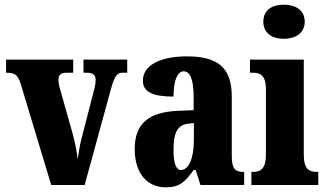

<svg xmlns="http://www.w3.org/2000/svg" viewBox="-20 -791 1398 821"><path d="M68 -434 199 0H342L454 -409C469 -465 481 -480 502 -480H524V-536H337V-480H354C379 -480 389 -467 389 -451C389 -431 385 -417 379 -394L328 -196C320 -167 317 -136 312 -110C309 -142 302 -177 291 -218L238 -406C234 -419 230 -434 230 -450C230 -469 239 -480 264 -480H293V-536H6V-480C44 -480 56 -471 68 -434Z M688 10C747 10 770 -11 808 -64H817L837 0H1024V-56H1021C983 -56 971 -72 971 -126V-380C971 -505 907 -550 779 -550C677 -550 591 -518 591 -446C591 -398 633 -378 722 -378C722 -448 739 -486 765 -486C794 -486 808 -449 808 -374V-320L740 -317C617 -312 556 -263 556 -154C556 -42 616 10 688 10ZM754 -64C732 -64 722 -95 722 -150C722 -221 737 -256 784 -262L809 -265V-191C809 -115 787 -64 754 -64Z M1194 -625C1242 -625 1283 -649 1283 -698C1283 -749 1242 -771 1194 -771C1144 -771 1106 -749 1106 -698C1106 -649 1144 -625 1194 -625ZM1055 0H1341V-56H1332C1301 -56 1279 -71 1279 -127V-536H1049V-480H1064C1094 -480 1117 -465 1117 -413V-129C1117 -72 1096 -56 1064 -56H1055Z"/></svg>

Font: Noto Serif Georgian ExtraCondensed Black
Style: Regular
Weight: 900
Width: 2
Designer: Monotype Design Team, Akaki Razmadze
Foundry: Google LLC
Version: Version 2.003